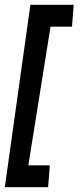

<svg xmlns="http://www.w3.org/2000/svg" viewBox="-38 -720 348 796"><path d="M168.5 -34.5 161.5 56H-18L88 -700H267.5L260.5 -609.5H171.5L79.5 -34.5Z"/></svg>

Font: Urbanist Medium
Style: Italic
Weight: 500
Italic angle: -8°
Designer: Corey Hu
Foundry: Corey Hu
Version: Version 1.330; ttfautohint (v1.8.4.7-5d5b)